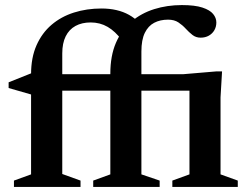

<svg xmlns="http://www.w3.org/2000/svg" viewBox="-20 -737 975 757"><path d="M755 -379.5H129.5L102.5 -364.5L14 -390V-412.5L110.5 -451L160 -444.5H703L833 -455.5H855.5L849.5 -353V-49.5L917.5 -25V0H659.5V-25L727 -49.5V-404ZM297.5 0H35V-25L102.5 -49.5V-444.5Q102.5 -510 124 -558.5Q145.5 -607 183.2 -639.2Q221 -671.5 271.5 -687.5Q322 -703.5 380 -703.5Q412 -703.5 439 -697.2Q466 -691 488.5 -678.5Q511 -666 529.5 -647L460.5 -578.5Q434.5 -613.5 404.5 -631Q374.5 -648.5 337.5 -648.5Q303 -648.5 277.8 -634.8Q252.5 -621 239 -593.8Q225.5 -566.5 225.5 -526.5V-51L297.5 -25ZM537.5 -49.5 609.5 -25V0H347.5V-25L415 -49.5V-446.5Q415 -517 437 -568Q459 -619 498 -652Q537 -685 588 -701Q639 -717 697 -717Q748.5 -717 778 -707.2Q807.5 -697.5 820.2 -682Q833 -666.5 833 -648.5Q833 -631.5 825.2 -618Q817.5 -604.5 803.5 -596.5Q789.5 -588.5 771 -588.5Q752.5 -588.5 738.8 -599.2Q725 -610 712.2 -624Q699.5 -638 683.2 -648.8Q667 -659.5 642.5 -659.5Q611.5 -659.5 588 -647.2Q564.5 -635 551 -607.5Q537.5 -580 537.5 -534Z"/></svg>

Font: Newsreader 16pt SemiBold
Style: Regular
Weight: 600
Designer: Hugues Gentile
Foundry: Production Type
Version: Version 1.003